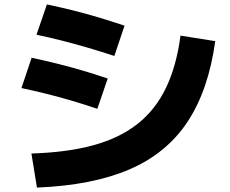

<svg xmlns="http://www.w3.org/2000/svg" viewBox="-20 -805 1040 868"><path d="M122 -111Q284 -116 402.5 -148.5Q521 -181 602 -245Q683 -309 730.5 -408Q778 -507 796 -644L953 -619Q923 -399 828.5 -255.5Q734 -112 566 -39.5Q398 33 147 43ZM420 -313Q358 -334 302 -350.5Q246 -367 191.5 -380.5Q137 -394 77 -407L123 -544Q183 -531 237.5 -517.5Q292 -504 348.5 -487.5Q405 -471 467 -450ZM497 -552Q433 -573 376.5 -589.5Q320 -606 263.5 -620.5Q207 -635 145 -648L192 -785Q254 -772 310 -758Q366 -744 423 -727Q480 -710 543 -689Z"/></svg>

Font: M PLUS 2 Thin ExtraBold
Style: Regular
Weight: 800
Version: Version 1.001